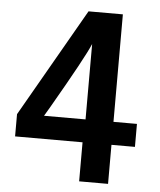

<svg xmlns="http://www.w3.org/2000/svg" viewBox="-51 -730 643 774"><g transform="rotate(5 271.0 -343.0)"><path d="M25 -158V-248L276 -686H415V-251H510V-158H415V0H298V-158ZM134 -251H302V-556Q279 -501 157 -290Z"/></g></svg>

Font: Coval
Style: Bold
Weight: 700
Foundry: Context Ltd
Version: Version 001.000